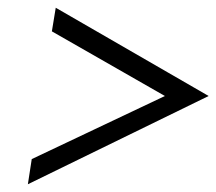

<svg xmlns="http://www.w3.org/2000/svg" viewBox="-20 -530 559 496"><path d="M52 -54 519 -282 124 -510 114 -449 406 -282 62 -119Z"/></svg>

Font: Charger Pro
Style: LitExtObl
Weight: 300
Designer: Jasper
Foundry: Cannot Into Space Fonts
Version: Version 1.09